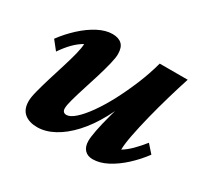

<svg xmlns="http://www.w3.org/2000/svg" viewBox="-101 -575 763 720"><g transform="rotate(30 281.0 -215.0)"><path d="M200.2 -436.5Q226.6 -436.5 240.7 -423.3Q254.9 -410.2 254.9 -380.9Q254.9 -365.2 248 -336.9Q241.2 -308.6 230.5 -273.9Q219.7 -239.3 209 -205.6Q198.2 -171.9 190.9 -145.5Q183.6 -119.1 183.6 -105.5Q183.6 -96.7 188 -91.8Q192.4 -86.9 201.2 -86.9Q216.8 -86.9 238.3 -106Q259.8 -125 283.7 -158.7Q307.6 -192.4 330.6 -235.8Q353.5 -279.3 374 -328.6Q394.5 -377.9 408.2 -428.7H529.3Q515.6 -386.7 500.5 -335Q485.4 -283.2 472.7 -232.4Q460 -181.6 452.1 -140.6Q444.3 -99.6 444.3 -77.1Q463.9 -88.9 482.9 -107.9Q502 -127 521.5 -151.4L551.8 -117.2Q527.3 -84 496.1 -55.2Q464.8 -26.4 432.1 -9.3Q399.4 7.8 369.1 7.8Q346.7 7.8 334 -5.9Q321.3 -19.5 321.3 -44.9Q321.3 -59.6 327.1 -90.8Q333 -122.1 346.2 -170.4Q359.4 -218.8 379.9 -283.2H387.7Q366.2 -214.8 336.9 -161.1Q307.6 -107.4 272.9 -69.8Q238.3 -32.2 201.2 -12.2Q164.1 7.8 128.9 7.8Q93.8 7.8 73.2 -9.3Q52.7 -26.4 52.7 -61.5Q52.7 -78.1 60.1 -106.4Q67.4 -134.8 78.1 -169.9Q88.9 -205.1 100.1 -240.7Q111.3 -276.4 118.7 -305.7Q126 -335 126 -350.6Q105.5 -338.9 86.9 -320.3Q68.4 -301.8 48.8 -273.4L18.6 -311.5Q43 -344.7 74.2 -373.5Q105.5 -402.3 138.2 -419.4Q170.9 -436.5 200.2 -436.5Z"/></g></svg>

Font: Crimson Pro
Style: Bold Italic
Weight: 700
Italic angle: -12°
Designer: Jacques Le Bailly
Foundry: Baron von Fonthausen
Version: Version 1.003